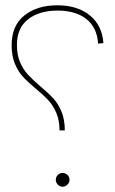

<svg xmlns="http://www.w3.org/2000/svg" viewBox="-20 -699 435 726"><path d="M197 -679Q120 -679 72 -640.5Q24 -602 24 -528Q24 -487 36.5 -457.5Q49 -428 67 -408.5Q85 -389 116 -363Q146 -338 163.5 -319Q181 -300 193 -272Q205 -244 205 -206H225Q225 -247 212.5 -277Q200 -307 181.5 -327Q163 -347 132 -373Q102 -399 85 -417.5Q68 -436 56 -463.5Q44 -491 44 -529Q44 -593 86 -626Q128 -659 198 -659Q266 -659 306.5 -627Q347 -595 351 -534L371 -536Q366 -604 319 -641.5Q272 -679 197 -679ZM191 -19Q191 -9 198.5 -1Q206 7 217 7Q227 7 235 -1Q243 -9 243 -19Q243 -30 235 -37.5Q227 -45 217 -45Q206 -45 198.5 -37.5Q191 -30 191 -19Z"/></svg>

Font: Montserrat-Arabic Thin
Style: Regular
Weight: 250
Designer: Mohamed Gaber
Foundry: Kief Type Foundry
Version: Version 5.008